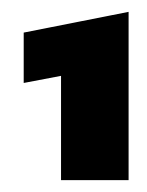

<svg xmlns="http://www.w3.org/2000/svg" viewBox="-20 -674 248 324"><path d="M83 -370V-546L20 -534V-619L197 -654V-370Z"/></svg>

Font: Kanit SemiBold
Style: Regular
Weight: 600
Designer: Katatrad Team
Foundry: CadsonDemak
Version: Version 2.000; ttfautohint (v1.8.3)